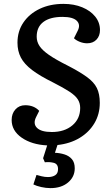

<svg xmlns="http://www.w3.org/2000/svg" viewBox="-20 -735 558 989"><path d="M240 234Q217 234 192.5 228.5Q168 223 152 215L168 166Q178 169 194.5 173Q211 177 227 177Q250 177 264.5 167.5Q279 158 279 136Q279 109 256 103.5Q233 98 211 101L202 80L223 14Q143 10 91.5 -26Q40 -62 40 -117Q40 -150 59.5 -171.5Q79 -193 110 -193Q155 -193 182 -164L166 -132Q149 -98 170.5 -76.5Q192 -55 247 -55Q312 -55 352.5 -89Q393 -123 393 -179Q393 -204 380.5 -223.5Q368 -243 337.5 -263Q307 -283 254 -310Q185 -344 145 -374.5Q105 -405 87.5 -438.5Q70 -472 70 -515Q70 -574 100.5 -619Q131 -664 184.5 -689.5Q238 -715 307 -715Q361 -715 403.5 -697.5Q446 -680 470.5 -649.5Q495 -619 495 -580Q495 -550 477 -531Q459 -512 429 -512Q410 -512 391 -519.5Q372 -527 361 -538L380 -576Q396 -607 376 -627.5Q356 -648 302 -648Q238 -648 203.5 -622Q169 -596 169 -546Q169 -520 183.5 -498Q198 -476 232.5 -452Q267 -428 329 -397Q391 -365 427.5 -338.5Q464 -312 479 -281.5Q494 -251 494 -205Q494 -147 466.5 -100.5Q439 -54 390 -24.5Q341 5 276 12L263 52Q289 53 312.5 60.5Q336 68 350.5 85Q365 102 365 132Q365 176 330.5 205Q296 234 240 234Z"/></svg>

Font: Literata 12pt Medium
Style: Italic
Weight: 500
Italic angle: -2°
Designer: Latin by Veronika Burian and Jose Scaglione. Greek by Irene Vlachou. Cyrillic by Vera Evstafieva
Foundry: TypeTogether
Version: Version 3.002